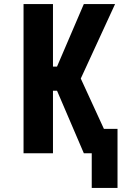

<svg xmlns="http://www.w3.org/2000/svg" viewBox="-20 -755 640 946"><path d="M559 171H432V0H393L261 -308H241V0H96V-735H241V-427H261L393 -735H547L378 -368L492 -120H559Z"/></svg>

Font: Iosevka Aile Heavy
Style: Regular
Weight: 900
Designer: Belleve Invis
Foundry: Belleve Invis
Version: Version 31.1.0; ttfautohint (v1.8.4)